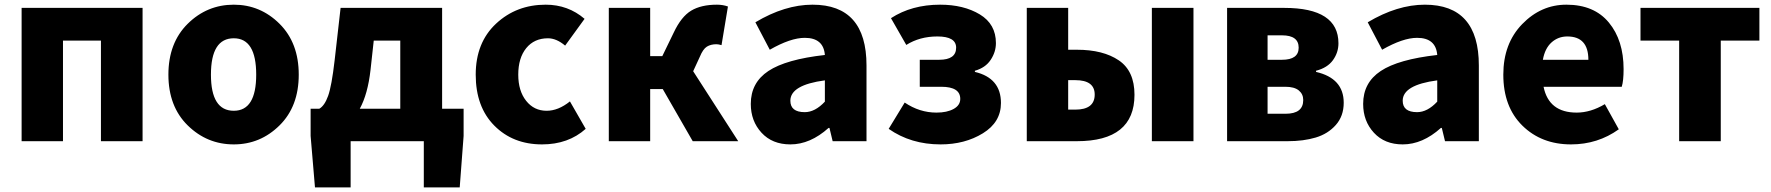

<svg xmlns="http://www.w3.org/2000/svg" viewBox="-20 -603 7563 820"><path d="M72.3 0V-569.3H588.9V0H411.1V-429.7H249V0Z M978.5 13.7Q864.3 13.7 781.7 -67.4Q699.2 -148.4 699.2 -284.2Q699.2 -419.9 781.7 -501.5Q864.3 -583 978.5 -583Q1091.8 -583 1173.8 -501.5Q1255.9 -419.9 1255.9 -284.2Q1255.9 -148.4 1173.8 -67.4Q1091.8 13.7 978.5 13.7ZM978.5 -129.9Q1074.2 -129.9 1074.2 -284.2Q1074.2 -439.5 978.5 -439.5Q880.9 -439.5 880.9 -284.2Q880.9 -129.9 978.5 -129.9Z M1576.2 -429.7 1562.5 -304.7Q1550.8 -201.2 1516.6 -138.7H1689.5V-429.7ZM1868.2 -138.7H1960V-22.5L1943.4 197.3H1790V0H1477.5V197.3H1325.2L1306.6 -22.5V-138.7H1343.8Q1366.2 -151.4 1381.3 -193.4Q1396.5 -235.4 1409.2 -345.7L1434.6 -569.3H1868.2Z M2294.9 13.7Q2170.9 13.7 2091.3 -66.4Q2011.7 -146.5 2011.7 -284.2Q2011.7 -420.9 2098.6 -502Q2185.5 -583 2310.5 -583Q2406.2 -583 2476.6 -522.5L2393.6 -408.2Q2356.4 -439.5 2320.3 -439.5Q2261.7 -439.5 2227.5 -397.5Q2193.4 -355.5 2193.4 -284.2Q2193.4 -214.8 2227.1 -172.4Q2260.7 -129.9 2314.5 -129.9Q2364.3 -129.9 2414.1 -169.9L2481.4 -52.7Q2407.2 13.7 2294.9 13.7Z M2940.4 -298.8 3132.8 0H2938.5L2810.5 -222.7H2756.8V0H2580.1V-569.3H2756.8V-363.3H2808.6L2857.4 -463.9Q2889.6 -532.2 2932.1 -557.6Q2974.6 -583 3042 -583Q3067.4 -583 3088.9 -575.2L3061.5 -410.2Q3047.9 -414.1 3040 -414.1Q3015.6 -414.1 2999 -403.8Q2982.4 -393.6 2968.8 -360.4Z M3355.5 13.7Q3278.3 13.7 3232.4 -36.1Q3186.5 -85.9 3186.5 -159.2Q3186.5 -250 3261.7 -299.8Q3336.9 -349.6 3502.9 -368.2Q3497.1 -441.4 3417 -441.4Q3356.4 -441.4 3267.6 -390.6L3206.1 -507.8Q3332 -583 3450.2 -583Q3680.7 -583 3680.7 -323.2V0H3536.1L3522.5 -56.6H3518.6Q3440.4 13.7 3355.5 13.7ZM3417 -124Q3460.9 -124 3502.9 -168.9V-259.8Q3355.5 -240.2 3355.5 -172.9Q3355.5 -124 3417 -124Z M3997.1 13.7Q3870.1 13.7 3775.4 -52.7L3843.8 -165Q3907.2 -122.1 3979.5 -122.1Q4024.4 -122.1 4052.7 -137.7Q4081.1 -153.3 4081.1 -180.7Q4081.1 -232.4 4000 -232.4H3908.2V-347.7H3991.2Q4063.5 -347.7 4063.5 -399.4Q4063.5 -447.3 3983.4 -447.3Q3908.2 -447.3 3850.6 -411.1L3785.2 -525.4Q3874 -583 3995.1 -583Q4095.7 -583 4164.6 -541.5Q4233.4 -500 4233.4 -418.9Q4233.4 -380.9 4210.9 -347.2Q4188.5 -313.5 4143.6 -300.8V-295.9Q4254.9 -269.5 4254.9 -163.1Q4254.9 -81.1 4177.7 -33.7Q4100.6 13.7 3997.1 13.7Z M4365.2 0V-569.3H4542V-390.6H4579.1Q4691.4 -390.6 4758.3 -345.2Q4825.2 -299.8 4825.2 -198.2Q4825.2 0 4579.1 0ZM4542 -134.8H4572.3Q4655.3 -134.8 4655.3 -199.2Q4655.3 -260.7 4572.3 -260.7H4542ZM4899.4 0V-569.3H5077.1V0Z M5220.7 0V-569.3H5464.8Q5696.3 -569.3 5696.3 -418Q5696.3 -378.9 5672.9 -346.2Q5649.4 -313.5 5600.6 -300.8V-295.9Q5718.8 -268.6 5718.8 -164.1Q5718.8 -107.4 5685.1 -69.3Q5651.4 -31.2 5599.1 -15.6Q5546.9 0 5479.5 0ZM5393.6 -347.7H5455.1Q5526.4 -347.7 5526.4 -399.4Q5526.4 -452.1 5455.1 -452.1H5393.6ZM5393.6 -117.2H5470.7Q5545.9 -117.2 5545.9 -175.8Q5545.9 -201.2 5526.9 -216.8Q5507.8 -232.4 5469.7 -232.4H5393.6Z M5970.7 13.7Q5893.6 13.7 5847.7 -36.1Q5801.8 -85.9 5801.8 -159.2Q5801.8 -250 5877 -299.8Q5952.1 -349.6 6118.2 -368.2Q6112.3 -441.4 6032.2 -441.4Q5971.7 -441.4 5882.8 -390.6L5821.3 -507.8Q5947.3 -583 6065.4 -583Q6295.9 -583 6295.9 -323.2V0H6151.4L6137.7 -56.6H6133.8Q6055.7 13.7 5970.7 13.7ZM6032.2 -124Q6076.2 -124 6118.2 -168.9V-259.8Q5970.7 -240.2 5970.7 -172.9Q5970.7 -124 6032.2 -124Z M6689.5 13.7Q6563.5 13.7 6481.9 -66.4Q6400.4 -146.5 6400.4 -284.2Q6400.4 -417 6481 -500Q6561.5 -583 6669.9 -583Q6788.1 -583 6851.1 -506.8Q6914.1 -430.7 6914.1 -307.6Q6914.1 -257.8 6906.2 -232.4H6572.3Q6594.7 -122.1 6713.9 -122.1Q6773.4 -122.1 6834 -158.2L6893.6 -50.8Q6803.7 13.7 6689.5 13.7ZM6569.3 -347.7H6763.7Q6763.7 -447.3 6673.8 -447.3Q6634.8 -447.3 6606.4 -421.9Q6578.1 -396.5 6569.3 -347.7Z M7151.4 0V-429.7H6986.3V-569.3H7494.1V-429.7H7329.1V0Z"/></svg>

Font: Gen Shin Gothic Heavy
Style: Bold
Weight: 900
Designer: [Source Han Sans]
Ryoko NISHIZUKA  (kana & ideographs); Paul D. Hunt (Latin, Greek & Cyrillic); Wenlong ZHANG  (bopomofo
Version: Version 1.002.20150607